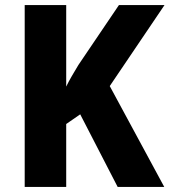

<svg xmlns="http://www.w3.org/2000/svg" viewBox="-20 -785 666 754"><path d="M625 -51 411 -447 626 -765H447L288 -530C270 -500 253 -472 240 -445V-765H77V-51H240V-298L295 -336L442 -51Z"/></svg>

Font: Noto Sans Tamil UI SemiCondensed ExtraBold
Style: Regular
Weight: 800
Width: 4
Designer: Jelle Bosma - Monotype Design Team
Foundry: Monotype Imaging Inc.
Version: Version 2.004